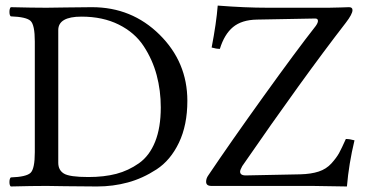

<svg xmlns="http://www.w3.org/2000/svg" viewBox="-20 -673 1329 695"><path d="M1235.8 2Q1136.2 0 1109.4 0H745.1Q726.1 0 726.1 -15.1Q726.1 -27.3 733.9 -38.1Q814 -157.2 933.6 -323.7Q1053.2 -490.2 1123 -579.1Q1130.9 -590.3 1130.9 -597.2Q1130.9 -606 1121.1 -606L910.2 -602.1Q855 -601.1 823.5 -575Q792 -548.8 775.9 -496.1Q762.7 -496.1 746.1 -501Q763.2 -589.8 768.1 -652.8Q867.2 -645 949.2 -645H1169.9Q1187 -645 1212.9 -646Q1238.8 -647 1243.2 -647Q1256.3 -647 1255.9 -636.2Q1255.9 -622.1 1231.9 -590.8Q1076.2 -389.6 856.9 -71.8Q849.1 -57.6 849.1 -51.8Q849.1 -36.6 874 -38.1L1066.9 -42Q1106 -43 1133.5 -52Q1161.1 -61 1179.7 -81.5Q1198.2 -102.1 1207.5 -119.1Q1216.8 -136.2 1231.9 -169.9Q1246.1 -169.9 1263.2 -165Q1242.7 -80.1 1235.8 2ZM190.9 -84Q190.9 -57.1 211.4 -44.7Q231.9 -32.2 299.8 -32.2Q356.9 -32.2 400.9 -43.7Q444.8 -55.2 482.9 -82Q521 -108.9 541.5 -159.9Q562 -210.9 562 -284.2Q562 -345.2 547.1 -401.1Q532.2 -457 500 -506.1Q467.8 -555.2 409.9 -584Q352.1 -612.8 274.9 -612.8Q190.9 -612.8 190.9 -564ZM147.9 -645Q164.1 -645 218.5 -646Q272.9 -647 313 -647Q457 -647 557.6 -547.6Q658.2 -448.2 658.2 -308.1Q658.2 -220.2 627.7 -156.5Q597.2 -92.8 546.6 -59.8Q496.1 -26.9 442.6 -12.5Q389.2 2 331.1 2Q271 2 215.1 1Q159.2 0 148.9 0Q97.2 0 19 2Q14.2 -2 14.2 -13.9Q14.2 -25.9 19 -30.8Q75.2 -32.7 90.6 -47.4Q106 -62 106 -122.1V-522.9Q106 -583 90.6 -597.4Q75.2 -611.8 19 -613.8Q14.2 -617.7 14.2 -629.9Q14.2 -642.1 19 -647Q99.1 -645 147.9 -645Z"/></svg>

Font: Linux Libertine O
Style: Regular
Weight: 400
Designer: Philipp H. Poll
Foundry: Philipp H. Poll
Version: Version 5.3.0